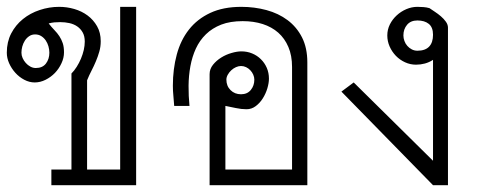

<svg xmlns="http://www.w3.org/2000/svg" viewBox="-20 -544 1442 564"><path d="M189.9 -45.9V-328.1Q198.2 -336.4 205.3 -347.7Q212.4 -358.9 217.8 -371.6Q223.1 -384.3 226.1 -397.2Q229 -410.2 229 -421.9Q229 -438 222.9 -448.7Q216.8 -459.5 207 -466.3Q197.3 -473.1 184.1 -476.1Q170.9 -479 157.2 -479Q148.4 -479 139.9 -478.3Q131.3 -477.5 123 -475.1Q131.8 -463.9 140.1 -455.3Q148.4 -446.8 154.5 -437.5Q160.6 -428.2 164.3 -417.2Q168 -406.2 168 -390.1Q168 -374 160.6 -358.2Q153.3 -342.3 141.4 -329.8Q129.4 -317.4 113.8 -309.6Q98.1 -301.8 82 -301.8Q66.4 -301.8 51.5 -309.6Q36.6 -317.4 25.1 -330.1Q13.7 -342.8 6.8 -358.2Q0 -373.5 0 -389.2Q0 -420.9 12.9 -445.8Q25.9 -470.7 47.4 -488Q68.8 -505.4 96.7 -514.6Q124.5 -523.9 153.8 -523.9Q176.3 -523.9 198.2 -517.6Q220.2 -511.2 237.3 -498.5Q254.4 -485.8 265.1 -467Q275.9 -448.2 275.9 -422.9Q275.9 -406.7 271.7 -392.3Q267.6 -377.9 261.7 -364Q255.9 -350.1 248.8 -336.4Q241.7 -322.8 235.8 -308.1V-45.9H333V-523.9H379.9V0H130.9V-45.9ZM43 -389.2Q43 -381.3 46.4 -373.5Q49.8 -365.7 55.7 -359.1Q61.5 -352.5 69.1 -348.4Q76.7 -344.2 85 -344.2Q105 -344.2 115 -357.4Q125 -370.6 125 -389.2Q125 -398.4 122.3 -408Q119.6 -417.5 114.3 -425.3Q108.9 -433.1 101.1 -438Q93.3 -442.9 83 -442.9Q73.2 -442.9 65.7 -437.7Q58.1 -432.6 53 -424.6Q47.9 -416.5 45.4 -407.2Q43 -397.9 43 -389.2Z M595.7 -326.2Q595.7 -341.3 605.7 -353.8Q615.7 -366.2 629.9 -375Q644 -383.8 660.2 -388.4Q676.3 -393.1 689 -393.1Q706.1 -393.1 720.7 -387Q735.4 -380.9 746.3 -370.1Q757.3 -359.4 763.7 -344.7Q770 -330.1 770 -313Q770 -300.3 765.4 -284.7Q760.7 -269 752.2 -255.4Q743.7 -241.7 731.4 -232.4Q719.2 -223.1 704.1 -223.1Q689 -223.1 672.9 -226.6Q656.7 -230 642.1 -232.9V-45.9H837.9V-347.2Q837.9 -380.9 827.1 -406Q816.4 -431.2 797.4 -448Q778.3 -464.8 751.7 -473.4Q725.1 -481.9 692.9 -481.9Q656.2 -481.9 629.9 -471.7Q603.5 -461.4 585 -443.4Q566.4 -425.3 555.4 -401.4Q544.4 -377.4 539.3 -349.6Q534.2 -321.8 533.9 -292Q533.7 -262.2 536.6 -232.9H491.7Q490.7 -247.6 489.3 -262.5Q487.8 -277.3 487.8 -292Q487.8 -341.3 499.3 -383.8Q510.7 -426.3 535.2 -457.3Q559.6 -488.3 597.7 -506.1Q635.7 -523.9 689 -523.9Q727.5 -523.9 762.7 -514.4Q797.9 -504.9 824.7 -484.9Q851.6 -464.8 867.2 -434.1Q882.8 -403.3 882.8 -360.8V0H595.7ZM645 -310.1Q645 -291.5 657.2 -279.3Q669.4 -267.1 688 -267.1Q706.5 -267.1 716.8 -279.8Q727.1 -292.5 727.1 -310.1Q727.1 -317.4 723.9 -324.7Q720.7 -332 715.3 -337.6Q710 -343.3 702.9 -346.7Q695.8 -350.1 688 -350.1Q680.7 -350.1 673.1 -346.7Q665.5 -343.3 659.4 -337.6Q653.3 -332 649.2 -324.7Q645 -317.4 645 -310.1Z M1202.1 -354Q1185.1 -354 1169.7 -361.1Q1154.3 -368.2 1142.8 -380.1Q1131.3 -392.1 1124.5 -407.5Q1117.7 -422.9 1117.7 -439.9Q1117.7 -457 1125.2 -472.2Q1132.8 -487.3 1145.3 -498.8Q1157.7 -510.3 1173.6 -517.1Q1189.5 -523.9 1206.1 -523.9Q1214.4 -523.9 1223.9 -523.2Q1233.4 -522.5 1241.7 -520Q1248 -515.6 1257.3 -509.5Q1266.6 -503.4 1275.1 -496.1Q1283.7 -488.8 1289.8 -480.2Q1295.9 -471.7 1295.9 -462.9V0H1252L982.9 -274.9L1019 -301.8L1252 -71.8V-368.2Q1240.7 -360.8 1228 -357.4Q1215.3 -354 1202.1 -354ZM1165 -439.9Q1165 -431.6 1168 -423.6Q1170.9 -415.5 1176.5 -409.2Q1182.1 -402.8 1189.7 -398.9Q1197.3 -395 1206.1 -395Q1229 -395 1240.5 -407Q1252 -418.9 1252 -441.9Q1252 -463.9 1239.5 -473.9Q1227.1 -483.9 1206.1 -483.9Q1186.5 -483.9 1175.8 -471.2Q1165 -458.5 1165 -439.9Z"/></svg>

Font: Saysettha OT
Style: Regular
Weight: 400
Designer: John M. Durdin and Silvain Dupertuis
Foundry: Lao Script for Windows
Version: Version 2.000